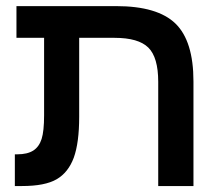

<svg xmlns="http://www.w3.org/2000/svg" viewBox="-20 -624 749 644"><path d="M227.5 -95.2Q209 -45.4 169.9 -22.7Q130.9 0 53.7 0H29.8V-106.4H38.1Q71.8 -106.4 91.8 -119.1Q111.3 -131.8 119.6 -158Q127.9 -184.1 127.9 -237.3V-497.1H35.2V-603.5H369.6Q508.3 -603.5 568.6 -544.9Q628.9 -486.3 628.9 -350.6V0H510.7V-349.6Q510.7 -431.6 477.5 -464.4Q444.3 -497.1 364.3 -497.1H245.6V-231.9Q245.6 -145.5 227.5 -95.2Z"/></svg>

Font: Arimo SemiBold
Style: Regular
Weight: 600
Designer: Steve Matteson
Foundry: Monotype Imaging Inc.
Version: Version 1.33